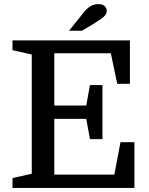

<svg xmlns="http://www.w3.org/2000/svg" viewBox="-20 -917 729 937"><path d="M480 -238H419L401 -337H245V-65H538L568 -223H636V0H41V-48L135 -69V-651L41 -672V-720H614V-508H552L521 -657H245V-402H401L419 -502H480ZM317 -767 378 -843Q394 -865 407.5 -876.5Q421 -888 433.5 -892.5Q446 -897 460 -897Q480 -897 490.5 -887.5Q501 -878 501 -864Q501 -853 494 -843.5Q487 -834 471 -823Q455 -812 427 -795L380 -767Z"/></svg>

Font: Domine Medium
Style: Regular
Weight: 500
Designer: Pablo Impallari, Rodrigo Fuenzalida, Brenda Gallo
Foundry: Pablo Impallari, Rodrigo Fuenzalida, Brenda Gallo
Version: Version 2.000